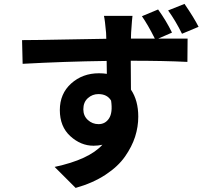

<svg xmlns="http://www.w3.org/2000/svg" viewBox="-20 -883 1040 973"><path d="M986.3 -747.1 902.3 -711.9Q870.1 -777.3 832 -830.1L915 -863.3Q963.9 -792 986.3 -747.1ZM402.3 -329.1Q402.3 -295.9 425.3 -274.9Q448.2 -253.9 479.5 -253.9Q513.7 -253.9 532.7 -283.2Q551.8 -312.5 543 -373Q523.4 -406.2 478.5 -406.2Q448.2 -406.2 425.3 -385.7Q402.3 -365.2 402.3 -329.1ZM851.6 -717.8 782.2 -687.5H930.7L929.7 -569.3Q810.5 -575.2 642.6 -575.2Q643.6 -525.4 643.6 -428.7Q680.7 -374 680.7 -292Q680.7 -240.2 664.6 -189.9Q648.4 -139.6 613.3 -89.4Q578.1 -39.1 514.2 2.9Q450.2 44.9 363.3 69.3L256.8 -37.1Q430.7 -74.2 499 -149.4Q476.6 -144.5 454.1 -144.5Q389.6 -144.5 336.4 -192.9Q283.2 -241.2 283.2 -325.2Q283.2 -408.2 340.8 -460Q398.4 -511.7 481.4 -511.7Q502.9 -511.7 521.5 -508.8L520.5 -574.2Q306.6 -571.3 94.7 -559.6L91.8 -679.7Q159.2 -679.7 326.2 -683.1Q493.2 -686.5 518.6 -686.5Q518.6 -693.4 518.1 -703.1Q517.6 -712.9 517.6 -716.8Q511.7 -782.2 506.8 -802.7H651.4Q649.4 -791 644.5 -717.8Q644.5 -714.8 644 -704.1Q643.6 -693.4 643.6 -687.5H764.6Q730.5 -755.9 699.2 -800.8L781.2 -835Q822.3 -778.3 851.6 -717.8Z"/></svg>

Font: GenEi Gothic M Regular
Style: Bold
Weight: 700
Designer: o_tamon (Modified); [Source Han Sans]
Ryoko NISHIZUKA  (kana & ideographs); Paul D. Hunt (Latin, Greek & Cyrillic); Wenl
Version: Version 1.1a;Original Version 1.004